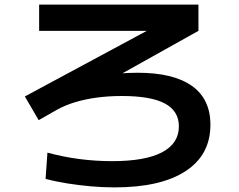

<svg xmlns="http://www.w3.org/2000/svg" viewBox="-20 -757 1040 834"><path d="M477 57Q428 57 376.5 52.5Q325 48 274 40Q223 32 178 20L186 -94Q256 -75 326 -66Q396 -57 467 -57Q611 -57 684 -95.5Q757 -134 757 -208Q757 -275 696 -307.5Q635 -340 509 -340Q451 -340 400 -333Q349 -326 306 -313Q263 -300 227 -280L148 -235L88 -338L666 -649V-623H150V-737H842V-623L305 -323L252 -394Q279 -404 318.5 -412.5Q358 -421 403 -427.5Q448 -434 493.5 -437.5Q539 -441 578 -441Q733 -441 813.5 -384Q894 -327 894 -215Q894 -84 786 -13.5Q678 57 477 57Z"/></svg>

Font: M PLUS 1 Thin
Style: Bold
Weight: 700
Version: Version 1.001